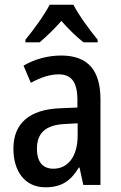

<svg xmlns="http://www.w3.org/2000/svg" viewBox="-20 -786 514 816"><path d="M292 -766H191C170 -724 124 -661 88 -617V-606H148C175 -628 209 -661 241 -697C272 -661 306 -629 335 -606H395V-617C360 -660 315 -721 292 -766ZM240 -550C182 -550 126 -534 80 -507L111 -434C153 -457 192 -470 230 -470C284 -470 309 -436 309 -361V-329L237 -326C106 -321 37 -263 37 -154C37 -60 84 10 173 10C241 10 281 -17 315 -74H318L334 0H407V-363C407 -486 355 -550 240 -550ZM256 -259 310 -262V-210C310 -120 268 -69 207 -69C164 -69 137 -95 137 -154C137 -219 172 -255 256 -259Z"/></svg>

Font: Noto Sans Kannada Condensed Medium
Style: Regular
Weight: 500
Width: 3
Designer: Jelle Bosma - Monotype Design Team
Foundry: Monotype Imaging Inc.
Version: Version 2.005